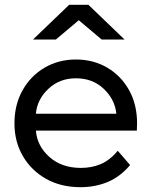

<svg xmlns="http://www.w3.org/2000/svg" viewBox="-20 -762 629 797"><path d="M548 -220H129Q134 -156 185 -110.5Q236 -65 316 -65Q360 -65 397.5 -80.5Q435 -96 469 -136L520 -77Q480 -29 428 -7Q376 15 314 15Q233 15 171.5 -19.5Q110 -54 75 -114Q40 -174 40 -250Q40 -327 73.5 -387Q107 -447 165 -481Q223 -515 295 -515Q368 -515 425.5 -481Q483 -447 516 -387.5Q549 -328 549 -250ZM129 -290H463Q457 -349 411 -393Q365 -437 295 -437Q227 -437 180.5 -393Q134 -349 129 -290ZM402 -598 307 -678 212 -598H117L267 -742H347L497 -598Z"/></svg>

Font: AtCorfu Sans
Style: AtCorfu Sans Regular
Weight: 400
Designer: Kostas Teopoulos
Foundry: Kostas Teopoulos
Version: Version 1.00 July 8, 2025, initial release